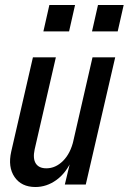

<svg xmlns="http://www.w3.org/2000/svg" viewBox="-20 -740 516 770"><path d="M122 10Q66 10 38.5 -30Q11 -70 25 -132L112 -510H204L119 -141Q111 -104 123.5 -84.5Q136 -65 166 -65Q203 -65 233 -95Q263 -125 275 -178L269 -100Q245 -46 206 -18Q167 10 122 10ZM240 0 263 -96H256L351 -510H442L324 0ZM349 -614 373 -720H476L452 -614ZM154 -614 178 -720H281L257 -614Z"/></svg>

Font: Instrument Sans Condensed Medium
Style: Italic
Weight: 500
Width: 3
Italic angle: -13°
Designer: Rodrigo Fuenzalida
Foundry: fragTYPE
Version: Version 1.000;gftools[0.9.28]